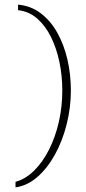

<svg xmlns="http://www.w3.org/2000/svg" viewBox="-20 -687 373 829"><path d="M47 122V98Q91 86 128 49Q165 12 192 -41.5Q219 -95 234 -160.5Q249 -226 249 -296Q249 -360 236.5 -419.5Q224 -479 200 -527.5Q176 -576 140.5 -607Q105 -638 58 -643V-667Q113 -662 155.5 -630Q198 -598 227 -546.5Q256 -495 271 -430.5Q286 -366 286 -296Q286 -223 268 -151Q250 -79 217.5 -20Q185 39 141.5 77Q98 115 47 122Z"/></svg>

Font: Alumni Sans ExtraLight
Style: Regular
Weight: 250
Version: Version 1.018